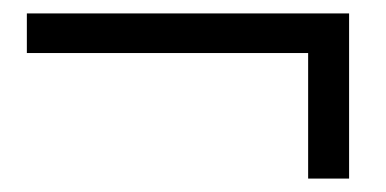

<svg xmlns="http://www.w3.org/2000/svg" viewBox="-20 -432 575 286"><path d="M500 -166H439V-353H20V-412H500Z"/></svg>

Font: Hind Vadodara Light
Style: Regular
Weight: 300
Designer: Hitesh Malaviya
Foundry: Indian Type Foundry
Version: Version 1.000;PS 1.0;hotconv 1.0.86;makeotf.lib2.5.63406; tt